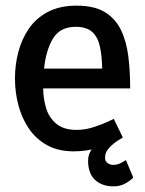

<svg xmlns="http://www.w3.org/2000/svg" viewBox="-20 -528 514 680"><path d="M241 8Q186 8 146.5 -14Q107 -36 82 -73Q57 -110 45 -156Q33 -202 33 -250Q33 -298 45 -344Q57 -390 82.5 -427Q108 -464 150 -486Q192 -508 251 -508Q314 -508 351.5 -485Q389 -462 408.5 -421.5Q428 -381 434.5 -328Q441 -275 441 -215H133Q133 -180 143 -146Q153 -112 179 -90Q205 -68 251 -68Q282 -68 312.5 -78Q343 -88 363 -97.5Q383 -107 383 -107L415 -41Q415 -41 390.5 -29Q366 -17 326.5 -4.5Q287 8 241 8ZM248 -433Q193 -433 168 -392Q143 -351 136 -285H342Q341 -329 334 -362.5Q327 -396 307 -414.5Q287 -433 248 -433ZM415 -41Q415 -41 399.5 -31.5Q384 -22 368 -6Q352 10 352 31Q352 43 361 49.5Q370 56 382 56Q397 56 411.5 47.5Q426 39 426 39L452 101Q440 113 422.5 122.5Q405 132 382 132Q341 132 316.5 109Q292 86 292 41Q292 19 304.5 1.5Q317 -16 333 -29.5Q349 -43 361 -50Q373 -57 373 -57Z"/></svg>

Font: Epunda Sans Medium
Style: Regular
Weight: 500
Designer: Simon Atzbach
Foundry: typofactur
Version: Version 2.204; ttfautohint (v1.8.4.7-5d5b)